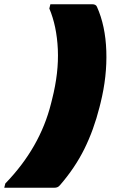

<svg xmlns="http://www.w3.org/2000/svg" viewBox="-117 -770 537 903"><path d="M165 101Q158 109 151.5 111Q145 113 137 113H-97L-92 93Q71 -75 123 -283L128 -303Q160 -429 155 -538Q150 -647 115 -730L120 -750H317Q334 -750 339 -738Q379 -649 383 -530Q387 -411 356 -286L351 -266Q324 -159 280 -70Q236 19 165 101Z"/></svg>

Font: Recursive Sn Lnr St XBk
Style: Italic
Weight: 1000
Italic angle: -15°
Version: Version 1.079;hotconv 1.0.112;makeotfexe 2.5.65598; ttfautoh